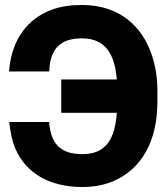

<svg xmlns="http://www.w3.org/2000/svg" viewBox="-20 -741 676 771"><path d="M16 -454H178V-461C183 -544 221 -587 309 -587C406 -587 441 -520 449 -422H226V-288H449C442 -189 410 -122 311 -122C223 -122 186 -163 178 -244V-251H17C22 -210 28 -175 43 -141C85 -47 177 10 311 10C357 10 399 2 436 -14C549 -63 612 -174 612 -332V-377C612 -430 604 -477 590 -519C552 -634 461 -721 309 -721C263 -721 223 -715 188 -702C90 -666 28 -582 17 -462Z"/></svg>

Font: Asimov Pro
Style: Blk
Weight: 900
Designer: Google
Version: Version 2.000980; 2014